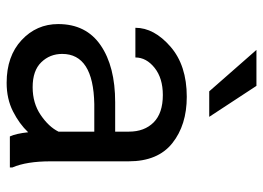

<svg xmlns="http://www.w3.org/2000/svg" viewBox="-128 -662 800 584"><g transform="rotate(90 272.0 -370.0)"><path d="M395 0Q386.2 -19 382.3 -55.7Q356.9 -28.8 318.8 -9.5Q280.8 9.8 231.9 9.8Q150.9 9.8 102.1 -35.6Q53.2 -81.1 53.2 -147Q53.2 -231.9 117.7 -276.1Q182.1 -320.3 291 -320.3H380.4V-362.3Q380.4 -409.2 352.3 -437.3Q324.2 -465.3 269 -465.3Q217.8 -465.3 186.3 -440.2Q154.8 -415 154.8 -381.8H64.5Q64.5 -438.5 121.6 -488.3Q178.7 -538.1 274.4 -538.1Q360.4 -538.1 415.5 -494.1Q470.7 -450.2 470.7 -361.3V-124Q470.7 -50.8 489.3 -7.8V0ZM245.1 -69.3Q293.9 -69.3 329.8 -93.8Q365.7 -118.2 380.4 -147.9V-256.8H296.4Q144 -253.9 144 -159.2Q144 -121.6 169.4 -95.5Q194.8 -69.3 245.1 -69.3ZM241.2 -750 335.4 -606.4H257.8L131.8 -750Z"/></g></svg>

Font: Roboto21382017
Style: Regular
Weight: 400
Designer: Christian Robertson
Foundry: Google
Version: Version 2.138; 2017